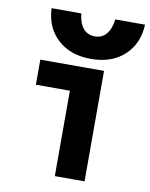

<svg xmlns="http://www.w3.org/2000/svg" viewBox="-86 -827 695 890"><g transform="rotate(10 262.0 -382.0)"><path d="M234 0V-402H74V-520H374V0ZM304 -564Q207 -564 147.5 -618.5Q88 -673 84 -764H224Q229 -718 249.5 -694Q270 -670 304 -670Q337 -670 357.5 -694Q378 -718 384 -764H524Q520 -673 460.5 -618.5Q401 -564 304 -564Z"/></g></svg>

Font: M PLUS 1 Code
Style: Regular
Weight: 400
Designer: Coji Morishita
Foundry: UNDERFOREST DESIGN
Version: Version 1.005